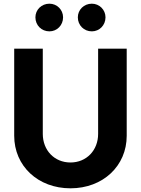

<svg xmlns="http://www.w3.org/2000/svg" viewBox="-20 -1009 764 1041"><path d="M362 12C538 12 667 -109 667 -273V-745H512V-283C512 -194 449 -128 362 -128C275 -128 212 -194 212 -283V-745H57V-273C57 -109 186 12 362 12ZM172 -915C172 -872 205 -839 248 -839C289 -839 322 -872 322 -915C322 -956 289 -989 248 -989C205 -989 172 -956 172 -915ZM402 -915C402 -872 435 -839 478 -839C519 -839 552 -872 552 -915C552 -956 519 -989 478 -989C435 -989 402 -956 402 -915Z"/></svg>

Font: Mluvka ExtraBold
Style: Regular
Weight: 800
Designer: Modified by Jiří Krblich, Original typeface by Gumpita Rahayu
Foundry: Gumpita Rahayu & Jiří Krblich
Version: Version 2.000;Glyphs 3.1.1 (3134)